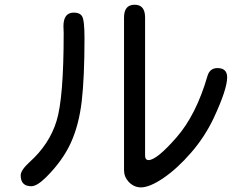

<svg xmlns="http://www.w3.org/2000/svg" viewBox="-20 -770 1040 811"><path d="M523.4 -2Q503.9 -23.4 503.9 -50.8V-696.3Q503.9 -750 548.8 -750Q592.8 -750 592.8 -696.3V-113.3Q592.8 -93.8 607.4 -93.8Q641.6 -93.8 724.6 -188.5Q808.6 -284.2 856.4 -449.2Q866.2 -482.4 898.4 -482.4Q939.5 -482.4 939.5 -443.4Q939.5 -392.6 881.8 -269.5Q844.7 -191.4 786.6 -124.5Q728.5 -57.6 670.4 -18.1Q612.3 21.5 575.2 21.5Q545.9 21.5 523.4 -2ZM67.4 -29.3Q67.4 -50.8 104.5 -85Q188.5 -160.2 218.8 -258.8Q249 -355.5 249 -629.9L248 -659.2Q248 -716.8 292 -716.8Q316.4 -716.8 326.2 -702.1Q336.9 -686.5 336.9 -609.4Q336.9 -442.4 325.2 -342.3Q313.5 -242.2 279.3 -167Q245.1 -91.8 175.8 -22.5Q136.7 16.6 112.3 16.6Q67.4 16.6 67.4 -29.3Z"/></svg>

Font: jf-openhuninn-2.1
Style: Regular
Weight: 400
Designer: [Kosugi Maru]
Designed by MOTOYA      

[Varela Round]
Joe Prince (Latin component); Avraham Cornfeld (Hebrew component)
Foundry: justfont Co., Ltd.
Version: 2.1